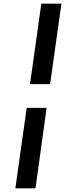

<svg xmlns="http://www.w3.org/2000/svg" viewBox="-20 -810 356 1050"><path d="M64 220H174L235 -220H126ZM144 -350H254L316 -790H206Z"/></svg>

Font: Unageo
Style: SemiBold-Italic
Weight: 600
Designer: Richard Sepsi
Foundry: Richard Sepsi
Version: Version 2.000